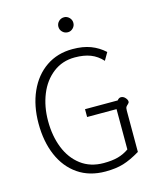

<svg xmlns="http://www.w3.org/2000/svg" viewBox="-131 -988 898 1090"><g transform="rotate(-15 318.0 -443.5)"><path d="M55 -351Q55 -456 91.5 -537.5Q128 -619 194.5 -664.5Q261 -710 350 -710Q411 -710 456 -693Q501 -676 537 -643L511 -598Q481 -631 442.5 -646Q404 -661 350 -661Q277 -661 222.5 -619Q168 -577 139.5 -506.5Q111 -436 111 -351Q111 -263 139 -192.5Q167 -122 222 -80.5Q277 -39 355 -39Q405 -39 439.5 -48.5Q474 -58 504 -79V-316H331V-362H523Q533 -375 545 -375Q559 -375 570 -363Q581 -351 581 -340Q581 -333 574 -327Q567 -321 562.5 -315Q558 -309 558 -293V-50Q503 -17 458.5 -3.5Q414 10 353 10Q259 10 192 -36Q125 -82 90 -163.5Q55 -245 55 -351ZM306 -853Q306 -871 319 -884Q332 -897 351 -897Q368 -897 381 -884Q394 -871 394 -853Q394 -835 381 -822Q368 -809 351 -809Q332 -809 319 -822Q306 -835 306 -853Z"/></g></svg>

Font: Niramit ExtraLight
Style: Regular
Weight: 200
Designer: Katatrad Aksorn Co.,Ltd.
Foundry: Cadson Demak Co.,Ltd.
Version: Version 1.000; ttfautohint (v1.6)